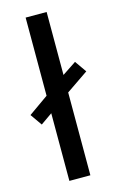

<svg xmlns="http://www.w3.org/2000/svg" viewBox="-110 -748 491 795"><g transform="rotate(-15 135.0 -350.0)"><path d="M85 0V-290L35 -255L0 -305L85 -365V-700H175V-430L235 -470L270 -420L175 -355V0Z"/></g></svg>

Font: Cuprum
Style: Regular
Weight: 400
Designer: Jovanny Lemonad
Foundry: Jovanny Lemonad
Version: Version 1.002